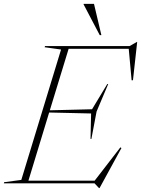

<svg xmlns="http://www.w3.org/2000/svg" viewBox="-63 -955 734 1000"><path d="M452.5 24.5 429.5 0H-43L-41.5 -6L48 -18L255 -697L169.5 -709L171.5 -715H612L649.5 -736.5H651.5L629.5 -537H622.5L607.5 -701H294.5L196.5 -380.5L416.5 -386L495.5 -517H500.5L440 -374L413 -231.5H408.5L411.5 -364L193 -369L85 -14H430L564 -187.5L569.5 -184L455.5 24.5ZM465 -772H456.5L372.5 -932V-935H426.5Z"/></svg>

Font: Newsreader Display ExtraLight
Style: Italic
Weight: 275
Italic angle: -17°
Designer: Hugues Gentile
Foundry: Production Type
Version: Version 1.002